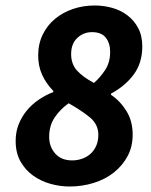

<svg xmlns="http://www.w3.org/2000/svg" viewBox="-20 -667 549 699"><path d="M230 -291Q200 -270 179.5 -240Q159 -210 159 -169Q159 -133 181 -108Q203 -83 243 -83Q261 -83 278.5 -89Q296 -95 309 -106.5Q322 -118 330 -135.5Q338 -153 338 -176Q338 -214 308 -239Q278 -264 230 -291ZM322 -365Q345 -385 363 -412.5Q381 -440 381 -478Q381 -510 365 -530Q349 -550 315 -550Q284 -550 261.5 -529Q239 -508 239 -470Q239 -434 260 -410.5Q281 -387 322 -365ZM37 -154Q37 -187 48 -214.5Q59 -242 77.5 -264.5Q96 -287 121 -304Q146 -321 174 -332V-336Q147 -364 133 -395.5Q119 -427 119 -465Q119 -507 135.5 -541Q152 -575 180.5 -598.5Q209 -622 246 -634.5Q283 -647 325 -647Q357 -647 388 -638.5Q419 -630 443.5 -611.5Q468 -593 483 -565Q498 -537 498 -498Q498 -438 467 -396Q436 -354 384 -326V-322Q418 -299 440.5 -262.5Q463 -226 463 -177Q463 -133 444.5 -98.5Q426 -64 394.5 -39Q363 -14 321 -1Q279 12 233 12Q199 12 164.5 2.5Q130 -7 101.5 -27Q73 -47 55 -78.5Q37 -110 37 -154Z"/></svg>

Font: mr_Source Sans Pro
Style: Bold Italic
Weight: 700
Italic angle: -11°
Designer: Paul D. Hunt
Foundry: Adobe Systems Incorporated
Version: Version 1.036;July 10, 2024;FontCreator 11.5.0.2430 64-bit